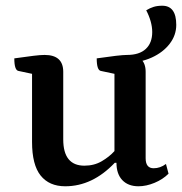

<svg xmlns="http://www.w3.org/2000/svg" viewBox="-20 -639 636 671"><path d="M208 12Q152 12 122 -25.5Q92 -63 92 -143V-381L45 -391Q30 -393 30 -435Q73 -441 97 -444Q121 -447 136 -447Q201 -447 201 -388V-152Q201 -60 275 -60Q309 -60 335.5 -75.5Q362 -91 380 -111V-381L333 -391Q318 -393 318 -435Q400 -447 424 -447Q489 -447 489 -388V-86Q489 -51 517 -51Q540 -51 560 -66L569 -32Q549 -12 520 0Q491 12 464 12Q428 12 407.5 -9.5Q387 -31 387 -70H381Q303 12 208 12ZM424 -420V-447Q467 -447 489.5 -468Q512 -489 512 -527Q512 -545 506.5 -564.5Q501 -584 491 -603Q504 -611 517 -615Q530 -619 547 -619Q596 -619 596 -552Q596 -516 573 -486Q550 -456 510.5 -438Q471 -420 424 -420Z"/></svg>

Font: Petrona SemiBold
Style: Regular
Weight: 600
Designer: Ringo R. Seeber
Foundry: Ringo R. Seeber
Version: Version 2.001; ttfautohint (v1.8.3)